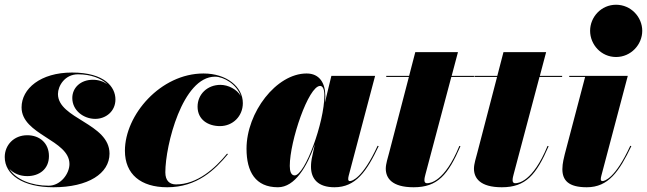

<svg xmlns="http://www.w3.org/2000/svg" viewBox="-20 -780 2730 810"><path d="M442 -132C442 -260 224.5 -278.5 224.5 -383.5C224.5 -417 253 -466.5 309 -466.5C363.5 -466.5 406.5 -450 433 -424.5C416.5 -436.5 395 -443.5 372 -443.5C319.5 -443.5 285 -409.5 285 -366.5C285 -314 332.5 -278.5 382 -278.5C425.5 -278.5 467 -309.5 467 -360.5C467 -412.5 422 -474 284 -474C151 -474 71 -406 71 -327C71 -211 273 -190 273 -88C273 -47 235.5 3.5 185 3.5C113.5 3.5 47 -22 19 -68.5C36.5 -48.5 64 -37 95 -37C145 -37 186.5 -66 186.5 -121.5C186.5 -176 147.5 -209.5 95 -209.5C38.5 -209.5 0 -168 0 -117.5C0 -43 76.5 10 205.5 10C352 10 442 -48 442 -132Z M941.5 -129.5 938 -132C887 -69.5 812 -2 722.5 -2C696 -2 677.5 -17 677.5 -53C677.5 -167 750 -456.5 887 -456.5C924.5 -456.5 978.5 -424.5 995.5 -375.5C979 -403.5 942.5 -422 910 -422C855 -422 813.5 -382.5 813.5 -330C813.5 -275 858 -248 908 -248C962 -248 1004.5 -289.5 1004.5 -345C1004.5 -414 935.5 -470 838.5 -470C657.5 -470 507 -295.5 507 -144C507 -45 574 10 685.5 10C811.5 10 887 -64 941.5 -129.5Z M1352.5 -374C1352.5 -429 1328.5 -470 1273.5 -470C1145.5 -470 1020 -305.5 1020 -152.5C1020 -55 1058 10 1152.5 10C1224 10 1275.5 -77.5 1308 -170.5L1295 -110C1294 -103 1292 -92.5 1292 -76.5C1292 -25.5 1321.5 10 1391 10C1481 10 1527 -57 1577.5 -163.5L1573 -165C1509.5 -27 1464.5 -16 1456 -16C1451.5 -16 1449 -19 1449 -24C1449 -28.5 1449.5 -33 1451 -38.5L1562.5 -460H1378L1350.5 -346.5C1351.5 -358 1352.5 -367.5 1352.5 -374ZM1348.5 -378C1348.5 -263.5 1266.5 -40 1223 -40C1208 -40 1202.5 -57.5 1202.5 -80C1202.5 -185 1281.5 -417.5 1330.5 -417.5C1341 -417.5 1348.5 -405 1348.5 -378Z M1922.5 -163 1918 -164.5C1855 -11.5 1793.5 -7 1781.5 -7C1775 -7 1770.5 -10.5 1770.5 -19.5C1770.5 -28.5 1773 -37.5 1775 -45L1884 -455.5H1979.5V-460H1885.5L1912 -560H1732L1706 -460H1609.5V-455.5H1705L1621.5 -135C1616.5 -115 1607.5 -89 1607.5 -68.5C1607.5 -29 1633 10 1725 10C1826 10 1870 -42 1922.5 -163Z M2294.5 -163 2290 -164.5C2227 -11.5 2165.5 -7 2153.5 -7C2147 -7 2142.5 -10.5 2142.5 -19.5C2142.5 -28.5 2145 -37.5 2147 -45L2256 -455.5H2351.5V-460H2257.5L2284 -560H2104L2078 -460H1981.5V-455.5H2077L1993.5 -135C1988.5 -115 1979.5 -89 1979.5 -68.5C1979.5 -29 2005 10 2097 10C2198 10 2242 -42 2294.5 -163Z M2469.5 -650C2469.5 -592 2516 -539.5 2579 -539.5C2642 -539.5 2689.5 -592 2689.5 -650C2689.5 -708 2642 -760 2579 -760C2516 -760 2469.5 -708 2469.5 -650ZM2643.5 -163.5 2639 -165C2575.5 -27 2530.5 -16 2521.5 -16C2517.5 -16 2514.5 -18.5 2514.5 -24C2514.5 -28.5 2515.5 -33.5 2517 -39L2628.5 -460H2381.5V-455.5H2448.5L2362.5 -129C2360 -118 2352.5 -91.5 2352.5 -66.5C2352.5 -19 2378.5 10 2455.5 10C2547 10 2592.5 -57 2643.5 -163.5Z"/></svg>

Font: Bodoni* 36pt Fatface
Style: Italic
Weight: 900
Italic angle: -13°
Version: Version 2.3